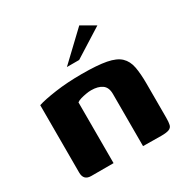

<svg xmlns="http://www.w3.org/2000/svg" viewBox="-140 -709 806 829"><g transform="rotate(-30 263.5 -294.0)"><path d="M83 0Q45 0 45 -39V-375Q75 -385 135 -393.5Q195 -402 267 -402Q344 -402 388.5 -393.5Q433 -385 454.5 -364.5Q476 -344 482.5 -310Q489 -276 489 -225V-56Q489 -34 486 -21.5Q483 -9 470.5 -4Q458 1 432 1L341 0V-260Q341 -293 321 -307Q301 -321 267 -321Q255 -321 241 -318.5Q227 -316 214.5 -312.5Q202 -309 194 -303V0ZM227 -460 363 -589 431 -550 288 -460Z"/></g></svg>

Font: r_Genos
Style: Bold
Weight: 700
Designer: Robert E. Leuschke
Foundry: Robert E. Leuschke
Version: Version 2.000;June 29, 2024;FontCreator 14.0.0.2814 32-bit